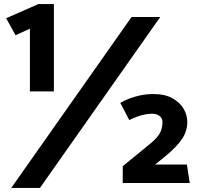

<svg xmlns="http://www.w3.org/2000/svg" viewBox="-20 -783 967 937"><path d="M243 -337V-763H167L10 -694L56 -611L126 -643V-337ZM729 -324Q694 -324 664 -317.5Q634 -311 610 -301.5Q586 -292 567 -281L611 -197Q629 -206 647.5 -213Q666 -220 685 -224Q704 -228 722 -228Q738 -228 749.5 -222.5Q761 -217 767 -208Q773 -199 773 -189Q773 -154 758.5 -130.5Q744 -107 716 -84L579 28V110H906L892 20H737L790 -23Q845 -69 869.5 -106.5Q894 -144 894 -188Q894 -221 876.5 -251.5Q859 -282 822.5 -303Q786 -324 729 -324ZM622 -700 35 134H175L762 -700Z"/></svg>

Font: Catamaran Thin
Style: Bold
Weight: 700
Version: Version 2.000